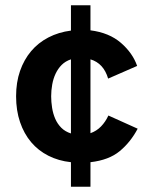

<svg xmlns="http://www.w3.org/2000/svg" viewBox="-20 -708 573 728"><path d="M249 -93Q202 -98 163.5 -117.5Q125 -137 98 -169Q71 -201 56 -245Q41 -289 41 -343Q41 -396 56 -439Q71 -482 98 -514Q125 -546 163.5 -566Q202 -586 249 -592V-688H323V-593Q394 -584 438.5 -545.5Q483 -507 500 -458L390 -410Q373 -468 323 -483V-203Q346 -211 363 -228.5Q380 -246 391 -270L502 -220Q475 -169 434 -135Q393 -101 323 -93V0H249ZM174 -343Q174 -322 177.5 -299.5Q181 -277 189.5 -257.5Q198 -238 212.5 -223.5Q227 -209 249 -202V-483Q228 -476 214 -462Q200 -448 191 -429Q182 -410 178 -387.5Q174 -365 174 -343Z"/></svg>

Font: Post Grotesk Bold
Style: Bold
Weight: 700
Version: Version 1.0